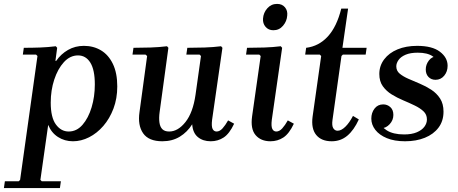

<svg xmlns="http://www.w3.org/2000/svg" viewBox="-77 -714 2349 984"><path d="M-57 250 -52 215H19L26 208L115 -427L108 -434H40L45 -469Q88 -469 128.5 -470.5Q169 -472 209 -477L216 -469L207 -402H211Q235 -437 271.5 -458Q308 -479 353 -479Q402 -479 440.5 -456Q479 -433 501.5 -386.5Q524 -340 524 -271Q524 -209 504.5 -157.5Q485 -106 452.5 -68.5Q420 -31 379.5 -10.5Q339 10 297 10Q254 10 220 -12Q186 -34 170 -74L130 208L137 215H235L230 250ZM183 -188Q183 -112 209.5 -76Q236 -40 275 -40Q316 -40 346 -74.5Q376 -109 392.5 -164Q409 -219 409 -281Q409 -356 386 -393Q363 -430 323 -430Q282 -430 250.5 -395.5Q219 -361 201 -306Q183 -251 183 -188Z M1092 -97 1123 -80Q1099 -29 1069.5 -9.5Q1040 10 1003 10Q963 10 937 -11.5Q911 -33 908 -77Q883 -37 844.5 -13.5Q806 10 755 10Q685 10 656.5 -31Q628 -72 638 -140L677 -427L669 -434H602L607 -469Q649 -469 694 -470.5Q739 -472 779 -477L786 -469L741 -139Q737 -110 740 -87Q743 -64 755 -52Q767 -40 790 -40Q835 -40 873.5 -88.5Q912 -137 925 -228L953 -427L946 -434H878L883 -469Q926 -469 971 -470.5Q1016 -472 1056 -477L1063 -469L1010 -100Q1006 -67 1012.5 -53.5Q1019 -40 1033 -40Q1049 -40 1063.5 -56Q1078 -72 1092 -97Z M1398 -97 1429 -80Q1405 -29 1375.5 -9.5Q1346 10 1309 10Q1260 10 1233 -21.5Q1206 -53 1215 -118L1259 -427L1252 -434H1184L1189 -469Q1232 -469 1277 -470.5Q1322 -472 1362 -477L1369 -469L1316 -100Q1312 -67 1318.5 -53.5Q1325 -40 1339 -40Q1355 -40 1369.5 -56Q1384 -72 1398 -97ZM1324 -559Q1299 -559 1284 -576.5Q1269 -594 1271 -619Q1273 -649 1293 -671.5Q1313 -694 1343 -694Q1369 -694 1383.5 -676.5Q1398 -659 1395 -634Q1393 -605 1373.5 -582Q1354 -559 1324 -559Z M1623 10Q1570 10 1543.5 -22.5Q1517 -55 1525 -116L1569 -427L1562 -434H1487L1492 -469Q1557 -477 1603 -527Q1649 -577 1672 -670H1707L1678 -469H1802L1797 -434H1680L1673 -427L1627 -99Q1623 -70 1631 -57Q1639 -44 1653 -44Q1672 -44 1693 -64.5Q1714 -85 1732 -120L1762 -102Q1737 -47 1703 -18.5Q1669 10 1623 10Z M1999 10Q1944 10 1905.5 -6Q1867 -22 1846.5 -48.5Q1826 -75 1826 -106Q1826 -136 1842.5 -157.5Q1859 -179 1887 -179Q1908 -179 1923.5 -165Q1939 -151 1939 -125Q1939 -98 1920 -77.5Q1901 -57 1878 -57Q1861 -57 1851.5 -67.5Q1842 -78 1842 -93H1872Q1872 -67 1905 -46Q1938 -25 1994 -25Q2033 -25 2059 -36Q2085 -47 2098 -64.5Q2111 -82 2111 -102Q2111 -127 2093.5 -143.5Q2076 -160 2048 -173.5Q2020 -187 1989 -200Q1958 -213 1930.5 -230Q1903 -247 1885 -272Q1867 -297 1867 -335Q1867 -377 1892 -410Q1917 -443 1960.5 -461Q2004 -479 2061 -479Q2138 -479 2177.5 -449Q2217 -419 2217 -377Q2217 -347 2199.5 -326Q2182 -305 2155 -305Q2133 -305 2119 -319.5Q2105 -334 2105 -358Q2105 -383 2121 -404Q2137 -425 2162 -425Q2180 -425 2187.5 -413.5Q2195 -402 2195 -384H2167Q2167 -407 2140.5 -425.5Q2114 -444 2064 -444Q2026 -444 2001.5 -433.5Q1977 -423 1965.5 -406.5Q1954 -390 1954 -374Q1954 -351 1971.5 -336.5Q1989 -322 2016.5 -310Q2044 -298 2075 -285Q2106 -272 2133.5 -254Q2161 -236 2178.5 -209Q2196 -182 2196 -142Q2196 -94 2170.5 -60Q2145 -26 2100.5 -8Q2056 10 1999 10Z"/></svg>

Font: Brygada 1918 SemiBold
Style: Italic
Weight: 600
Italic angle: -8°
Designer: Mateusz Machalski | Borys Kosmynka | Przemek Hoffer
Foundry: NIEPODLEGLA 2018
Version: Version 3.006